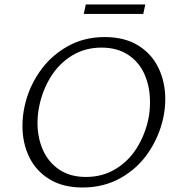

<svg xmlns="http://www.w3.org/2000/svg" viewBox="-20 -829 783 855"><path d="M80 -268Q80 -311 89 -353Q106 -435 154 -506Q202 -577 277 -620.5Q352 -664 446 -664Q535 -664 595.5 -626.5Q656 -589 686 -526Q716 -463 716 -387Q716 -346 707 -304Q689 -221 641 -150Q593 -79 517.5 -36.5Q442 6 348 6Q260 6 200 -31Q140 -68 110 -130Q80 -192 80 -268ZM640 -296Q648 -331 648 -375Q648 -441 624.5 -496Q601 -551 552 -584Q503 -617 432 -617Q359 -617 301.5 -582Q244 -547 207.5 -489Q171 -431 156 -362Q147 -322 147 -282Q147 -216 171 -161.5Q195 -107 243.5 -74Q292 -41 363 -41Q436 -41 494 -76Q552 -111 588.5 -169Q625 -227 640 -296ZM362 -809H627L618 -767H353Z"/></svg>

Font: Ysabeau Semilight
Style: Italic
Weight: 300
Italic angle: -12°
Designer: Christian Thalmann (Catharsis Fonts)
Version: Version 0.003